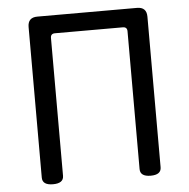

<svg xmlns="http://www.w3.org/2000/svg" viewBox="-52 -786 825 837"><g transform="rotate(-5 360.0 -367.0)"><path d="M193 -33Q193 0 146.5 0Q100 0 100 -33V-692Q100 -734 142 -734H578Q620 -734 620 -692V-33Q620 0 574 0Q528 0 528 -33V-636Q528 -655 509 -655H212Q193 -655 193 -636Z"/></g></svg>

Font: Raw Maruko Gothic CJK TC
Style: Regular
Weight: 400
Version: Version 1.001